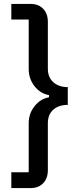

<svg xmlns="http://www.w3.org/2000/svg" viewBox="-20 -819 413 983"><path d="M38 144V63H127V-188Q127 -238 157 -275.5Q187 -313 231 -321V-332Q186 -340 156.5 -378Q127 -416 127 -466V-719H38V-799H136Q177 -799 201 -774Q225 -749 225 -707V-468Q225 -423 253 -398Q281 -373 327 -373V-282Q281 -282 253 -257.5Q225 -233 225 -188V52Q225 94 201 119Q177 144 136 144Z"/></svg>

Font: IBM Plex Sans JP Medm
Style: Regular
Weight: 500
Designer: Mike Abbink; Paul van der Laan; Pieter van Rosmalen; Wujin Sim; Yejin Wi; Jinhee Kim; Boomi Park; Yona Kim; Kichan Ma
Foundry: Sandoll Inc.
Version: Version 1.002